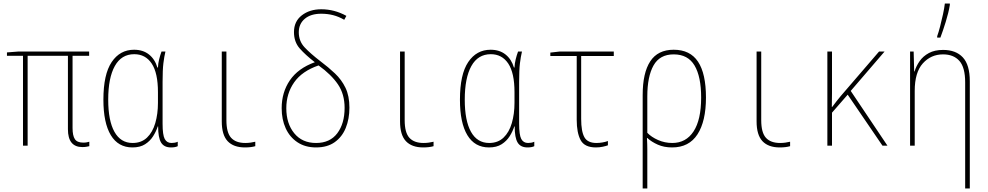

<svg xmlns="http://www.w3.org/2000/svg" viewBox="-20 -817 5540 1077"><path d="M442 8Q361 8 361 -92V-504H135V0H109V-504H19V-523L84 -528H480V-504H387V-99Q387 -56 400 -36.5Q413 -17 447 -17Q458 -17 466 -18.5Q474 -20 481 -22V3Q476 4 466 6Q456 8 442 8Z M723 10Q643 10 601.5 -59Q560 -128 560 -258Q560 -400 606.5 -469Q653 -538 732 -538Q782 -538 815.5 -511.5Q849 -485 863 -438H866Q867 -461 872.5 -483.5Q878 -506 886 -528H908Q901 -499 896.5 -462Q892 -425 892 -358V-123Q892 -60 904 -37.5Q916 -15 942 -15Q950 -15 959.5 -16.5Q969 -18 977 -22V3Q963 10 939 10Q900 10 883.5 -17.5Q867 -45 867 -108H865Q856 -80 839 -53Q822 -26 794 -8Q766 10 723 10ZM724 -15Q773 -15 804.5 -45Q836 -75 851 -126.5Q866 -178 866 -240V-300Q866 -408 831 -460.5Q796 -513 733 -513Q661 -513 624 -446.5Q587 -380 587 -258Q587 -140 622 -77.5Q657 -15 724 -15Z M1354 10Q1290 10 1257 -25Q1224 -60 1224 -136V-528H1250V-143Q1250 -73 1276.5 -44Q1303 -15 1356 -15Q1371 -15 1385.5 -17Q1400 -19 1412 -22V3Q1388 10 1354 10Z M1753 10Q1692 10 1648.5 -19Q1605 -48 1582.5 -97.5Q1560 -147 1560 -210Q1560 -299 1606 -366.5Q1652 -434 1746 -468Q1693 -509 1661 -545.5Q1629 -582 1629 -637Q1629 -697 1673 -731Q1717 -765 1782 -765Q1856 -765 1923 -728L1911 -706Q1880 -724 1848.5 -732Q1817 -740 1782 -740Q1723 -740 1689.5 -711.5Q1656 -683 1656 -636Q1656 -586 1689 -551Q1722 -516 1778 -473Q1822 -440 1859 -405Q1896 -370 1918 -324.5Q1940 -279 1940 -213Q1940 -150 1919.5 -99.5Q1899 -49 1857.5 -19.5Q1816 10 1753 10ZM1753 -15Q1831 -15 1872 -69.5Q1913 -124 1913 -212Q1913 -289 1875.5 -344Q1838 -399 1767 -450Q1674 -418 1630 -355Q1586 -292 1586 -210Q1586 -124 1630.5 -69.5Q1675 -15 1753 -15Z M2354 10Q2290 10 2257 -25Q2224 -60 2224 -136V-528H2250V-143Q2250 -73 2276.5 -44Q2303 -15 2356 -15Q2371 -15 2385.5 -17Q2400 -19 2412 -22V3Q2388 10 2354 10Z M2723 10Q2643 10 2601.5 -59Q2560 -128 2560 -258Q2560 -400 2606.5 -469Q2653 -538 2732 -538Q2782 -538 2815.5 -511.5Q2849 -485 2863 -438H2866Q2867 -461 2872.5 -483.5Q2878 -506 2886 -528H2908Q2901 -499 2896.5 -462Q2892 -425 2892 -358V-123Q2892 -60 2904 -37.5Q2916 -15 2942 -15Q2950 -15 2959.5 -16.5Q2969 -18 2977 -22V3Q2963 10 2939 10Q2900 10 2883.5 -17.5Q2867 -45 2867 -108H2865Q2856 -80 2839 -53Q2822 -26 2794 -8Q2766 10 2723 10ZM2724 -15Q2773 -15 2804.5 -45Q2836 -75 2851 -126.5Q2866 -178 2866 -240V-300Q2866 -408 2831 -460.5Q2796 -513 2733 -513Q2661 -513 2624 -446.5Q2587 -380 2587 -258Q2587 -140 2622 -77.5Q2657 -15 2724 -15Z M3323 10Q3259 10 3237 -31Q3215 -72 3215 -145V-503H3067V-522L3120 -528H3423V-503H3240V-150Q3240 -80 3258 -47.5Q3276 -15 3326 -15Q3342 -15 3359.5 -18Q3377 -21 3390 -26V-2Q3380 2 3361.5 6Q3343 10 3323 10Z M3585 -284Q3585 -408 3627.5 -473Q3670 -538 3759 -538Q3851 -538 3895.5 -471Q3940 -404 3940 -270Q3940 -137 3892.5 -63.5Q3845 10 3750 10Q3705 10 3670 -5.5Q3635 -21 3611 -43H3609Q3611 -7 3611 19.5Q3611 46 3611 73V240H3585ZM3751 -15Q3828 -15 3870.5 -80Q3913 -145 3913 -270Q3913 -387 3876 -449.5Q3839 -512 3759 -512Q3681 -512 3646 -450Q3611 -388 3611 -276V-72Q3634 -48 3671.5 -31.5Q3709 -15 3751 -15Z M4354 10Q4290 10 4257 -25Q4224 -60 4224 -136V-528H4250V-143Q4250 -73 4276.5 -44Q4303 -15 4356 -15Q4371 -15 4385.5 -17Q4400 -19 4412 -22V3Q4388 10 4354 10Z M4621 0V-528H4647V-373Q4647 -332 4647 -295Q4647 -258 4646 -217H4648Q4661 -234 4672 -248.5Q4683 -263 4695 -277L4911 -528H4942L4752 -307L4958 0H4930L4735 -286L4647 -185V0Z M5085 0V-528H5105L5108 -416H5110Q5119 -446 5138.5 -474Q5158 -502 5190.5 -519.5Q5223 -537 5270 -537Q5342 -537 5381 -495Q5420 -453 5420 -361V240H5394V-355Q5394 -439 5361.5 -475.5Q5329 -512 5270 -512Q5202 -512 5156.5 -461.5Q5111 -411 5111 -307V0ZM5237 -614Q5245 -636 5253.5 -669Q5262 -702 5269.5 -736.5Q5277 -771 5280 -797H5308V-789Q5301 -746 5285 -694.5Q5269 -643 5255 -606H5237Z"/></svg>

Font: Noto Sans Mono ExtraCondensed Thin
Style: Regular
Weight: 100
Width: 2
Designer: Monotype Design Team
Foundry: Monotype Imaging Inc.
Version: Version 2.014; ttfautohint (v1.8.4.7-5d5b)